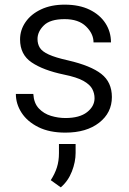

<svg xmlns="http://www.w3.org/2000/svg" viewBox="-20 -558 552 822"><path d="M384.8 -137.7Q384.8 -158.2 375 -177Q365.2 -195.8 337.2 -211.7Q309.1 -227.5 253.4 -238.8Q165 -257.3 115.5 -290.8Q65.9 -324.2 65.9 -389.2Q65.9 -429.7 89.4 -463.6Q112.8 -497.6 155.8 -517.8Q198.7 -538.1 256.8 -538.1Q319.3 -538.1 363.5 -516.6Q407.7 -495.1 431.4 -458.5Q455.1 -421.9 455.1 -376.5H380.4Q380.4 -413.6 348.4 -444.8Q316.4 -476.1 256.8 -476.1Q194.8 -476.1 167.7 -449.2Q140.6 -422.4 140.6 -391.1Q140.6 -369.6 150.6 -353.5Q160.6 -337.4 189 -324.5Q217.3 -311.5 272 -299.3Q368.7 -276.9 413.8 -241.5Q459 -206.1 459 -142.6Q459 -75.2 404.5 -32.7Q350.1 9.8 259.8 9.8Q191.4 9.8 144 -13.9Q96.7 -37.6 72.3 -75.4Q47.9 -113.3 47.9 -155.8H122.6Q125 -116.2 146.2 -93.8Q167.5 -71.3 198.2 -62Q229 -52.7 259.8 -52.7Q320.8 -52.7 352.8 -77.9Q384.8 -103 384.8 -137.7ZM303.7 58.6V96.7Q303.7 135.3 287.8 176Q272 216.8 240.2 244.1L197.3 213.4Q214.8 186.5 223.6 158.9Q232.4 131.3 232.4 97.7V58.6Z"/></svg>

Font: Vazirmatn RD UI Light
Style: Regular
Weight: 300
Designer: Saber Rastikerdar
Foundry: Saber Rastikerdar
Version: Version 33.003